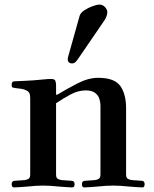

<svg xmlns="http://www.w3.org/2000/svg" viewBox="-20 -813 673 839"><path d="M276 -555Q276 -560 278 -566L328 -744Q332 -757 348.5 -768Q365 -779 384.5 -786Q404 -793 414 -793Q429 -793 439 -782Q449 -771 449 -760Q449 -753 446 -743.5Q443 -734 437 -725L320 -554Q315 -547 309.5 -541.5Q304 -536 295 -536Q276 -536 276 -555ZM31 -8Q31 -23 45 -23L87 -26Q97 -27 104.5 -31.5Q112 -36 112 -50V-383Q112 -399 108 -406.5Q104 -414 95 -418Q86 -423 72.5 -425Q59 -427 48 -428Q40 -429 35.5 -430.5Q31 -432 31 -442Q31 -451 34 -454.5Q37 -458 47 -458Q58 -458 83 -459.5Q108 -461 127 -462Q151 -464 171 -466Q191 -468 203 -468Q219 -468 222 -459.5Q225 -451 225 -440V-401L228 -398Q271 -424 318.5 -448.5Q366 -473 409 -473Q480 -473 505.5 -437.5Q531 -402 531 -340V-50Q531 -36 539 -31.5Q547 -27 557 -26L599 -23Q612 -23 612 -8Q612 6 602 6Q592 6 574.5 4.5Q557 3 542 2Q525 0 507 -1Q489 -2 475 -2Q461 -2 443 -1Q425 0 408 2Q393 3 375.5 4.5Q358 6 348 6Q338 6 338 -8Q338 -23 352 -23L394 -26Q404 -27 411.5 -31.5Q419 -36 419 -50V-353Q419 -367 414 -382Q409 -397 395 -407.5Q381 -418 355 -418Q321 -418 287 -399.5Q253 -381 225 -362V-50Q225 -36 232.5 -31.5Q240 -27 250 -26L292 -23Q306 -23 306 -8Q306 6 295 6Q285 6 267.5 4.5Q250 3 235 2Q218 0 200 -1Q182 -2 168 -2Q154 -2 136.5 -1Q119 0 102 2Q87 3 69.5 4.5Q52 6 42 6Q31 6 31 -8Z"/></svg>

Font: Monomakh
Style: Regular
Weight: 400
Version: Version 1.200; ttfautohint (v1.8.4.7-5d5b)